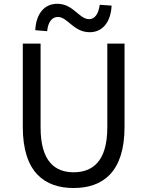

<svg xmlns="http://www.w3.org/2000/svg" viewBox="-20 -959 761 993"><path d="M360.8 13.4C510 13.4 624.1 -67.3 624.1 -302.4V-733.4H535V-299.9C535 -123.5 457.7 -68 360.8 -68C264.8 -68 189.9 -123.5 189.9 -299.9V-733.4H97.9V-302.4C97.9 -67.3 211.2 13.4 360.8 13.4ZM444.1 -792.4C510.1 -792.4 552.8 -844.1 557.3 -929.9L495.8 -934.3C489.6 -886 469.3 -859.9 441.1 -859.9C388.7 -859.9 359.7 -939.4 276.2 -939.4C209 -939.4 166.5 -887.4 162.4 -802.9L223.9 -797.6C228.3 -845.9 250 -871.3 278.9 -871.3C330.4 -871.3 359.7 -792.4 444.1 -792.4Z"/></svg>

Font: Source Han Sans JP VF
Style: Regular
Weight: 250
Designer: Ryoko NISHIZUKA 西塚涼子 (kana, bopomofo & ideographs); Paul D. Hunt (Latin, Greek & Cyrillic); Sandoll Communications 산돌커뮤니
Foundry: Adobe
Version: Version 2.004;hotconv 1.0.118;makeotfexe 2.5.65603